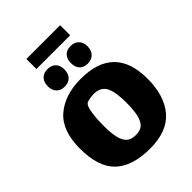

<svg xmlns="http://www.w3.org/2000/svg" viewBox="-254 -1014 1150 1150"><g transform="rotate(-45 321.5 -439.0)"><path d="M30 -284Q30 -437 112 -507Q194 -577 329 -577Q613 -577 613 -294Q613 -151 543.5 -69Q474 13 328 13Q179 13 104.5 -57.5Q30 -128 30 -284ZM401 -148Q422 -189 422 -282Q422 -373 401 -414Q380 -456 324 -458Q303 -458 280.5 -453.5Q258 -449 252 -441Q240 -427 233.5 -381.5Q227 -336 227 -282Q227 -198 243 -159Q254 -130 274 -117.5Q294 -105 324 -105Q352 -105 371 -114.5Q390 -124 401 -148ZM229 -611Q196 -611 177 -630.5Q158 -650 158 -684Q158 -719 177 -739Q196 -759 229 -759Q263 -759 281.5 -739.5Q300 -720 300 -686Q300 -651 281 -631Q262 -611 229 -611ZM424 -611Q391 -611 372.5 -630.5Q354 -650 354 -684Q354 -719 372.5 -739Q391 -759 424 -759Q457 -759 476.5 -739.5Q496 -720 496 -686Q496 -652 476.5 -631.5Q457 -611 424 -611ZM183 -891H469V-806H183Z"/></g></svg>

Font: Lalezar
Style: Regular
Weight: 400
Designer: Borna Izadpanah
Foundry: Borna Izadpanah
Version: Version 1.003